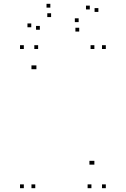

<svg xmlns="http://www.w3.org/2000/svg" viewBox="-20 -977 660 1007"><path d="M535 10V-10H515V10ZM535 -720V-740H515V-720ZM475 -720V-740H455V-720ZM475 -113.5V-133.5H455V-113.5ZM469 -113.5V-133.5H449V-113.5ZM180 -720V-740H160V-720ZM105 -720V-740H85V-720ZM105 10V-10H85V10ZM165 10V-10H145V10ZM165 -614V-634H145V-614ZM171 -614V-634H151V-614ZM459.5 10V-10H439.5V10ZM144 -834V-854H124V-834ZM189 -821V-841H169V-821ZM248 -887.5V-907.5H228V-887.5ZM395.5 -811.5V-831.5H375.5V-811.5ZM496 -914.5V-934.5H476V-914.5ZM451 -927.5V-947.5H431V-927.5ZM392.5 -861V-881H372.5V-861ZM244 -937V-957H224V-937Z"/></svg>

Font: Monaspace Neon Dots Var
Style: Regular
Weight: 400
Designer: Riley Cran and the Lettermatic Team
Version: Version 1.100 (Monaspace Neon Dots)